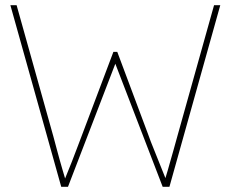

<svg xmlns="http://www.w3.org/2000/svg" viewBox="-20 -720 889 740"><path d="M216 0 20 -700H44L186 -193Q194 -163 199.5 -142.5Q205 -122 210 -104Q215 -86 221 -65.5Q227 -45 236 -15H224Q244 -64 257 -97Q270 -130 279 -154.5Q288 -179 297 -202L417 -520H432L551 -202Q555 -190 561.5 -173.5Q568 -157 582.5 -121Q597 -85 625 -15H612Q622 -47 627 -65Q632 -83 635 -93.5Q638 -104 641 -114.5Q644 -125 649 -142.5Q654 -160 663 -193L805 -700H829L633 0H607L415 -499H434L242 0Z"/></svg>

Font: Lexend Deca Thin
Style: Regular
Weight: 250
Designer: Bonnie Shaver-Troup, Thomas Jockin
Foundry: Lexend
Version: Version 1.007